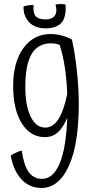

<svg xmlns="http://www.w3.org/2000/svg" viewBox="-20 -681 470 948"><path d="M105 -253Q105 -159 131.5 -105Q158 -51 203 -51Q241 -51 267.5 -91Q294 -131 312 -217Q309 -289 300.5 -346Q292 -403 275 -459Q266 -463 255 -465Q244 -467 231 -467Q167 -467 136 -414Q105 -361 105 -253ZM369 -169Q369 32 319.5 139.5Q270 247 185 247Q125 247 85.5 204Q46 161 33 87Q47 78 60.5 72Q74 66 87 62Q98 136 122 169Q146 202 188 202Q243 202 275 125Q307 48 312 -100Q292 -51 265.5 -27.5Q239 -4 202 -4Q130 -4 87.5 -72Q45 -140 45 -257Q45 -374 95.5 -443.5Q146 -513 230 -513Q257 -513 284 -506Q311 -499 335 -486Q350 -420 359.5 -332.5Q369 -245 369 -169ZM114 -583Q104 -598 100 -613Q96 -628 96 -649Q108 -653 121.5 -655Q135 -657 146 -656Q142 -618 156 -601.5Q170 -585 205 -585Q238 -585 251 -604.5Q264 -624 254 -658Q264 -661 277 -661Q290 -661 303 -659Q306 -634 302.5 -613.5Q299 -593 290 -577Q278 -559 256.5 -550Q235 -541 204 -541Q174 -541 151.5 -551.5Q129 -562 114 -583Z"/></svg>

Font: Atma Light
Style: Regular
Weight: 300
Designer: Gregori Vincens, Jeremie Hornus, Riccardo Olocco, Yoann Minet.
Foundry: black foundry
Version: Version 1.102;PS 1.100;hotconv 1.0.86;makeotf.lib2.5.63406